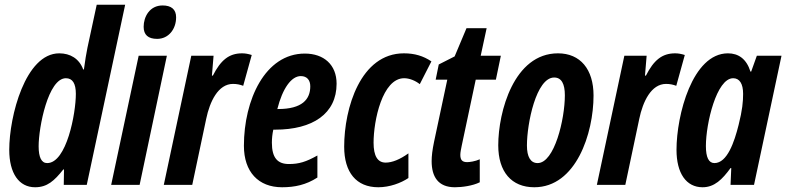

<svg xmlns="http://www.w3.org/2000/svg" viewBox="-20 -780 3317 810"><path d="M128 10C179 10 209 -17 247 -65H250L249 0H346L508 -760H388L349 -579C344 -556 339 -523 334 -487H331C314 -533 276 -555 230 -555C87 -555 19 -289 19 -148C19 -49 60 10 128 10ZM179 -92C155 -92 143 -116 143 -163C143 -243 183 -450 258 -450C286 -450 300 -428 300 -384C300 -302 261 -92 179 -92Z M643 -616C691 -616 723 -657 723 -707C723 -741 702 -757 666 -757C611 -757 586 -709 586 -667C586 -633 605 -616 643 -616ZM449 0H569L684 -545H565Z M671 0H791L850 -279C865 -351 900 -426 963 -426C979 -426 993 -423 1006 -418L1042 -548C1026 -553 1014 -555 1001 -555C946 -555 911 -526 878 -461H874L881 -545H787Z M1170 10C1223 10 1271 0 1319 -31V-124C1271 -97 1241 -88 1199 -88C1151 -88 1127 -114 1127 -178C1127 -196 1129 -215 1133 -233H1141C1299 -233 1400 -300 1400 -427C1400 -507 1346 -554 1266 -554C1098 -554 1009 -358 1009 -165C1009 -55 1070 10 1170 10ZM1153 -320H1150C1172 -407 1209 -459 1249 -459C1275 -459 1289 -442 1289 -416C1289 -361 1255 -320 1153 -320Z M1576 10C1624 10 1672 -8 1703 -29V-133C1667 -107 1634 -94 1607 -94C1573 -94 1556 -122 1556 -178C1556 -271 1593 -450 1685 -450C1707 -450 1732 -440 1751 -425L1800 -521C1766 -544 1729 -555 1684 -555C1501 -555 1432 -324 1432 -161C1432 -53 1483 10 1576 10Z M1899 10C1929 10 1974 4 2004 -11V-108C1984 -99 1961 -96 1951 -96C1930 -96 1922 -105 1922 -127C1922 -137 1925 -151 1928 -166L1987 -444H2072L2093 -545H2008L2033 -661H1948L1898 -542L1831 -508L1818 -444H1867L1811 -181C1804 -147 1801 -122 1801 -100C1801 -35 1828 10 1899 10Z M2234 10C2410 10 2484 -217 2484 -377C2484 -488 2428 -555 2334 -555C2148 -555 2082 -308 2082 -167C2082 -55 2138 10 2234 10ZM2248 -92C2218 -92 2203 -119 2203 -166C2203 -259 2242 -453 2318 -453C2349 -453 2363 -426 2363 -378C2363 -277 2319 -92 2248 -92Z M2498 0H2618L2677 -279C2692 -351 2727 -426 2790 -426C2806 -426 2820 -423 2833 -418L2869 -548C2853 -553 2841 -555 2828 -555C2773 -555 2738 -526 2705 -461H2701L2708 -545H2614Z M2944 10C2994 10 3027 -23 3062 -71H3065L3062 0H3161L3277 -545H3173L3149 -478H3146C3129 -532 3095 -555 3051 -555C2901 -555 2834 -294 2834 -148C2834 -49 2875 10 2944 10ZM2994 -92C2970 -92 2958 -116 2958 -164C2958 -259 3003 -450 3073 -450C3100 -450 3115 -427 3115 -384C3115 -352 3112 -316 3096 -253C3078 -181 3048 -92 2994 -92Z"/></svg>

Font: Noto Sans ExtraCondensed
Style: Bold Italic
Weight: 700
Width: 2
Italic angle: -12°
Designer: Monotype Design Team
Foundry: Monotype Imaging Inc.
Version: Version 2.013